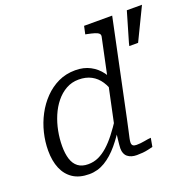

<svg xmlns="http://www.w3.org/2000/svg" viewBox="-133 -897 1064 1047"><g transform="rotate(-20 398.5 -373.0)"><path d="M706 -570 797 -758H709L659 -587L655 -570ZM212 12Q155 12 118 -12.5Q81 -37 62.5 -81Q44 -125 44 -185Q44 -236 56.5 -287.5Q69 -339 93.5 -385.5Q118 -432 153.5 -468.5Q189 -505 233.5 -526Q278 -547 332 -547Q381 -547 418 -527.5Q455 -508 480 -474Q505 -440 519 -395L487 -356Q477 -398 456.5 -429Q436 -460 405 -476.5Q374 -493 332 -493Q292 -493 259 -474.5Q226 -456 200.5 -424.5Q175 -393 158 -353Q141 -313 132.5 -269Q124 -225 124 -182Q124 -138 134 -106.5Q144 -75 166.5 -58Q189 -41 225 -41Q257 -41 284.5 -53.5Q312 -66 338.5 -89.5Q365 -113 391.5 -147Q418 -181 446 -224L459 -192Q423 -131 384.5 -85Q346 -39 303.5 -13.5Q261 12 212 12ZM491 3Q458 3 438 -13Q418 -29 418 -62Q418 -70 419.5 -84.5Q421 -99 423 -118Q425 -137 428 -158L423 -160L530 -666Q534 -680 526.5 -687.5Q519 -695 502.5 -700Q486 -705 461 -710L451 -712L461 -758H624L507 -201Q499 -162 493 -136.5Q487 -111 484 -96Q481 -81 481 -73Q481 -61 487.5 -55.5Q494 -50 508 -50Q532 -50 555 -54.5Q578 -59 594 -60L585 -10Q572 -7 557 -3.5Q542 0 525.5 1.5Q509 3 491 3Z"/></g></svg>

Font: Roboto Serif 20pt Light
Style: Italic
Weight: 300
Italic angle: -10°
Version: Version 1.007